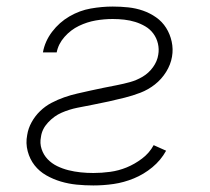

<svg xmlns="http://www.w3.org/2000/svg" viewBox="-20 -558 640 586"><path d="M265 8Q239 8 214 5.5Q189 3 165.5 -4Q142 -11 121 -23Q100 -35 85.5 -53.5Q71 -72 64.5 -96.5Q58 -121 63 -146Q66 -166 76.5 -185Q87 -204 102.5 -219Q118 -234 137 -244Q156 -254 176 -261Q196 -268 216 -272.5Q236 -277 256 -281.5Q276 -286 296 -290Q316 -294 336.5 -298Q357 -302 377 -307.5Q397 -313 415.5 -324Q434 -335 447 -353Q460 -371 463 -391Q466 -408 462 -425Q458 -442 448 -455.5Q438 -469 423.5 -477.5Q409 -486 393 -491Q377 -496 359.5 -498Q342 -500 324 -500Q298 -500 272 -495.5Q246 -491 221 -479Q196 -467 177 -445.5Q158 -424 153 -398H111Q117 -432 139 -461Q161 -490 192 -508Q223 -526 257 -532Q291 -538 324 -538Q348 -538 371.5 -535.5Q395 -533 416.5 -525.5Q438 -518 456.5 -505Q475 -492 487 -473Q499 -454 504 -431Q509 -408 505 -385Q501 -361 487 -338.5Q473 -316 452.5 -300Q432 -284 408.5 -275Q385 -266 361 -260Q337 -254 312.5 -248.5Q288 -243 264 -238.5Q240 -234 215.5 -229Q191 -224 168 -214Q145 -204 126.5 -184Q108 -164 105 -140Q101 -121 107 -103Q113 -85 125.5 -72Q138 -59 154.5 -51Q171 -43 189 -38.5Q207 -34 226 -32Q245 -30 265 -30Q290 -30 316 -33.5Q342 -37 366.5 -47Q391 -57 413.5 -74Q436 -91 449 -115L487 -98Q471 -69 445 -47.5Q419 -26 388.5 -13.5Q358 -1 327 3.5Q296 8 265 8Z"/></svg>

Font: Iosevka Curly XLtEx
Style: Italic
Weight: 200
Width: 7
Italic angle: -9°
Monospace: yes
Designer: Belleve Invis
Foundry: Belleve Invis
Version: Version 11.1.0; ttfautohint (v1.8.3)